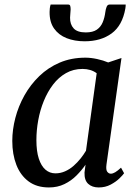

<svg xmlns="http://www.w3.org/2000/svg" viewBox="-20 -814 602 844"><path d="M448 -90.5Q445 -67.5 451.5 -59Q458 -50.5 467 -50.5Q476 -50.5 486.8 -57Q497.5 -63.5 512 -77L525.5 -52.5Q520.5 -45 505.2 -30Q490 -15 466.5 -2.5Q443 10 414 10Q385 10 367.8 -5.8Q350.5 -21.5 351.5 -55.5L356 -90Q339.5 -66 316.5 -42.8Q293.5 -19.5 263.2 -4.8Q233 10 195 10Q141.5 10 105.8 -16.5Q70 -43 52 -89.2Q34 -135.5 34 -194.5Q34 -244 47.5 -295.8Q61 -347.5 87.5 -394.8Q114 -442 152.8 -479.5Q191.5 -517 242.5 -538.8Q293.5 -560.5 355.5 -560.5Q379.5 -560.5 407 -554.5Q434.5 -548.5 455.5 -539.5L514 -559ZM405 -492Q392.5 -501.5 376.8 -506.2Q361 -511 343 -511Q302.5 -511 270 -492.5Q237.5 -474 213.2 -442.2Q189 -410.5 172.5 -370Q156 -329.5 148 -285.2Q140 -241 140 -198Q140 -149.5 150.5 -117Q161 -84.5 179.8 -68.2Q198.5 -52 223.5 -52Q246 -52 266.2 -61Q286.5 -70 303.5 -85Q320.5 -100 334.2 -117.2Q348 -134.5 358 -151.5ZM280 -794Q287 -794 288.8 -787.8Q290.5 -781.5 290.5 -772.5Q290.5 -764.5 289.2 -754.5Q288 -744.5 288 -736.5Q287.5 -707 303.8 -689.2Q320 -671.5 357 -671.5Q388 -671.5 405.5 -683.5Q423 -695.5 431.5 -716Q440 -736.5 443 -761Q444.5 -773 448.5 -783.5Q452.5 -794 461.5 -794H532.5Q532.5 -790 532.2 -786.2Q532 -782.5 531 -776.5Q518 -702 470.8 -667.2Q423.5 -632.5 352 -632.5Q308 -632.5 273 -646.2Q238 -660 217.8 -688.5Q197.5 -717 198 -761.5Q198 -769.5 199 -777.8Q200 -786 202.5 -794Z"/></svg>

Font: Merriweather 36pt
Style: Italic
Weight: 400
Italic angle: -7.8°
Version: Version 2.101